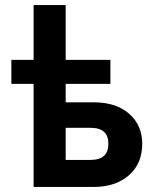

<svg xmlns="http://www.w3.org/2000/svg" viewBox="-20 -740 612 760"><path d="M113 0V-408H25V-503H113V-720H240V-503H417V-408H240V-335H351Q440 -335 491.5 -289.5Q543 -244 543 -171Q543 -92 490 -46Q437 0 351 0ZM339 -234H240V-107H339Q409 -107 409 -171Q409 -234 339 -234Z"/></svg>

Font: Wix Madefor Text
Style: Bold
Weight: 700
Designer: Dalton Maag Ltd
Foundry: Dalton Maag Ltd
Version: Version 3.100